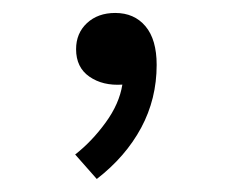

<svg xmlns="http://www.w3.org/2000/svg" viewBox="-20 -130 353 295"><path d="M168 0Q163.3 29.5 142.3 58.3Q121.3 87.2 95.5 107.4L128.7 145Q173.1 110.6 196.9 66.3Q220.7 22 220.7 -30.3Q220.7 -69.3 203.5 -89.7Q186.3 -110.1 157 -110.1Q130.4 -110.1 113.6 -94.5Q96.9 -78.9 96.9 -54.4Q96.9 -26.4 117.4 -12.2Q137.9 2 168 0Z"/></svg>

Font: Estedad-FD-VF Thin
Style: Regular
Weight: 100
Designer: Amin Abedi
Version: Version 5.0